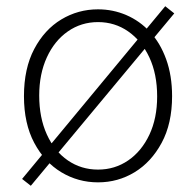

<svg xmlns="http://www.w3.org/2000/svg" viewBox="-20 -573 630 617"><path d="M295 13Q231 13 177 -19.5Q123 -52 90 -114Q57 -176 57 -264Q57 -353 90 -415.5Q123 -478 177 -510.5Q231 -543 295 -543Q343 -543 386 -524.5Q429 -506 462 -470.5Q495 -435 514 -382.5Q533 -330 533 -264Q533 -176 499.5 -114Q466 -52 412.5 -19.5Q359 13 295 13ZM295 -28Q349 -28 392 -57.5Q435 -87 460 -140Q485 -193 485 -263Q485 -335 460 -388.5Q435 -442 392 -472Q349 -502 295 -502Q241 -502 198 -472Q155 -442 130.5 -388.5Q106 -335 106 -266Q106 -195 130.5 -141Q155 -87 198 -57.5Q241 -28 295 -28ZM79 24 51 2 511 -553 540 -530Z"/></svg>

Font: Noto Sans HK Thin ExtraLight
Style: Regular
Weight: 250
Version: Version 2.004-H2;hotconv 1.0.118;makeotfexe 2.5.65603